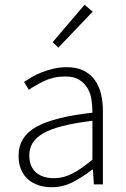

<svg xmlns="http://www.w3.org/2000/svg" viewBox="-20 -774 531 806"><path d="M197 12Q168 12 143 4Q118 -4 99 -20Q80 -36 69 -61Q58 -86 58 -120Q58 -200 132.5 -241.5Q207 -283 368 -301Q368 -328 364 -355.5Q360 -383 347 -404.5Q334 -426 312 -439.5Q290 -453 254 -453Q206 -453 166 -434Q126 -415 101 -397L81 -430Q94 -439 112.5 -450Q131 -461 154 -470Q177 -479 204 -485.5Q231 -492 260 -492Q302 -492 331 -477.5Q360 -463 378 -438Q396 -413 404 -379.5Q412 -346 412 -307V0H374L370 -62H367Q330 -33 287.5 -10.5Q245 12 197 12ZM205 -26Q247 -26 285 -46Q323 -66 368 -104V-267Q294 -258 243 -245Q192 -232 161 -214Q130 -196 116.5 -173Q103 -150 103 -122Q103 -96 111 -78Q119 -60 133 -48.5Q147 -37 165.5 -31.5Q184 -26 205 -26ZM225 -574 201 -597 335 -754 369 -725Z"/></svg>

Font: CV Source Sans Light
Style: Regular
Weight: 300
Designer: Paul D. Hunt
Foundry: Adobe Systems Incorporated
Version: Version 3.001